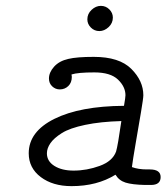

<svg xmlns="http://www.w3.org/2000/svg" viewBox="-20 -631 568 655"><path d="M278 -565Q278 -584 292.5 -597.5Q307 -611 324 -611Q341 -611 353 -599Q365 -587 365 -571Q365 -552 350.5 -538.5Q336 -525 319 -525Q302 -525 290 -537Q278 -549 278 -565ZM78 -108Q78 -182 165.5 -225.5Q253 -269 403 -270Q408 -299 408 -306Q408 -335 382.5 -359.5Q357 -384 302 -384Q246 -384 224 -377Q224 -375 224.5 -372.5Q225 -370 225 -369Q225 -349 213 -337.5Q201 -326 184 -326Q169 -326 158 -336.5Q147 -347 147 -363Q147 -384 164.5 -403.5Q182 -423 213 -430Q242 -437 300 -437Q387 -437 428 -396Q469 -355 469 -306Q469 -296 461 -248.5Q453 -201 443 -143Q433 -85 430 -61Q452 -53 481 -53H491Q528 -53 528 -27Q528 0 495 0H475Q431 -1 408.5 -8Q386 -15 374 -35Q311 4 224 4Q160 4 119 -27Q78 -58 78 -108ZM140 -108Q140 -81 165.5 -65Q191 -49 231 -49Q276 -49 320 -65Q364 -81 376 -114Q382 -134 394 -218Q323 -216 270.5 -205Q218 -194 191 -177Q164 -160 152 -142.5Q140 -125 140 -108Z"/></svg>

Font: CMU Typewriter Text
Style: LightOblique
Weight: 200
Italic angle: -9.46001°
Version: Version 0.7.0